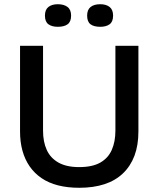

<svg xmlns="http://www.w3.org/2000/svg" viewBox="-20 -877 750 910"><path d="M356 13Q300 13 255 1.5Q210 -10 176.5 -33Q143 -56 120.5 -88.5Q98 -121 86.5 -162.5Q75 -204 75 -254V-660H184V-258Q184 -205 201.5 -166.5Q219 -128 257 -106.5Q295 -85 355 -85Q418 -85 455.5 -106.5Q493 -128 510 -167Q527 -206 527 -258V-660H636V-254Q636 -189 617.5 -139.5Q599 -90 563 -55.5Q527 -21 475 -4Q423 13 356 13ZM455 -750Q425 -750 409 -762Q393 -774 393 -803Q393 -831 409.5 -844Q426 -857 455 -857Q483 -857 499.5 -844Q516 -831 516 -803Q516 -774 499.5 -762Q483 -750 455 -750ZM254 -750Q226 -750 209.5 -762Q193 -774 193 -803Q193 -831 209.5 -844Q226 -857 254 -857Q283 -857 300 -844Q317 -831 317 -803Q317 -774 300.5 -762Q284 -750 254 -750Z"/></svg>

Font: Bricolage Grotesque 48pt Condensed ExtraBold Medium
Style: Regular
Weight: 500
Version: Version 1.000;gftools[0.9.30]